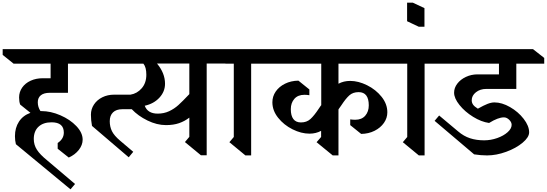

<svg xmlns="http://www.w3.org/2000/svg" viewBox="-32 -1154 4096 1438"><path d="M251 -388Q251 -352 271 -322H277Q348 -322 420.5 -290.5Q493 -259 540 -209.5Q587 -160 587 -108Q587 -68 558.5 -31.5Q530 5 483 26L400 -40V-83Q446 -114 446 -161Q446 -238 354 -238Q292 -238 256.5 -205Q221 -172 221 -113Q221 -69 244.5 -32.5Q268 4 320 46L530 224L496 264L87 -74Q80 -102 80 -134Q80 -197 110 -243Q140 -289 196 -309L119 -371Q111 -393 111 -424Q111 -465 134 -498Q157 -531 197.5 -549.5Q238 -568 288 -568H347V-677H70L-12 -743V-786H603L685 -720V-677H477V-459H341Q297 -459 274 -440.5Q251 -422 251 -388Z M1679 -678H1516V9H1473L1353 -90L1386 -129V-273Q1351 -246 1309 -231.5Q1267 -217 1211 -217Q1143 -217 1072.5 -251.5Q1002 -286 955 -336H884Q839 -336 814.5 -312.5Q790 -289 790 -246Q790 -205 806.5 -171.5Q823 -138 868 -100L966 -17L932 24L657 -211Q649 -254 649 -295Q649 -337 672 -371.5Q695 -406 734.5 -425.5Q774 -445 823 -445H945Q995 -453 1029.5 -493Q1064 -533 1064 -594Q1064 -651 1042 -677H587L508 -743V-786H1597L1679 -721ZM1144 -678Q1204 -606 1204 -527Q1204 -468 1162 -422.5Q1120 -377 1052 -362Q1074 -303 1149 -303Q1196 -303 1234.5 -321Q1273 -339 1304 -367Q1335 -395 1386 -449V-678Z M1849 -677V10H1806L1686 -89L1719 -128V-677H1657L1574 -743V-786H1929L2012 -720V-677Z M2503 -527Q2542 -548 2591 -548Q2652 -548 2717.5 -515.5Q2783 -483 2826 -429Q2869 -375 2869 -313Q2869 -270 2843.5 -233.5Q2818 -197 2773.5 -174.5Q2729 -152 2673 -151L2591 -217V-260Q2611 -257 2628 -257Q2677 -257 2703.5 -287.5Q2730 -318 2730 -365Q2730 -464 2654 -464Q2611 -464 2584 -439.5Q2557 -415 2525 -366Q2518 -357 2506 -339L2503 -334V10H2460L2339 -89L2373 -128V-174Q2334 -153 2286 -153Q2224 -153 2159 -185.5Q2094 -218 2051 -272Q2008 -326 2008 -388Q2008 -432 2033 -468.5Q2058 -505 2102.5 -527Q2147 -549 2203 -550L2285 -484V-441Q2265 -444 2248 -444Q2199 -444 2172.5 -413.5Q2146 -383 2146 -336Q2146 -288 2165 -262.5Q2184 -237 2222 -237Q2265 -237 2293 -262.5Q2321 -288 2354 -338L2371 -363L2374 -366V-677H1928L1845 -743V-786H2950L3033 -720V-677H2503Z M3148 -677V10H3105L2985 -89L3018 -128V-677H2956L2873 -743V-786H3228L3311 -720V-677Z M3147 -954H3104L3017 -995V-1134H3060L3147 -1093Z M3501 -403Q3501 -385 3511 -370.5Q3521 -356 3547 -340Q3591 -365 3619.5 -376Q3648 -387 3671 -387Q3727 -387 3788 -352Q3849 -317 3890 -264Q3931 -211 3931 -163Q3931 -126 3882 -85Q3833 -44 3759 -17Q3685 10 3616 10Q3569 10 3519 2L3223 -249L3257 -289L3399 -170Q3441 -134 3488.5 -118.5Q3536 -103 3594 -103Q3644 -103 3692 -120Q3740 -137 3770 -164Q3800 -191 3800 -219Q3800 -239 3781.5 -257Q3763 -275 3742 -275Q3699 -275 3631 -233Q3573 -241 3511.5 -279Q3450 -317 3409.5 -367.5Q3369 -418 3369 -460Q3369 -496 3393 -527.5Q3417 -559 3457.5 -578Q3498 -597 3544 -597H3705V-677H3182L3099 -743V-786H3960L4044 -720V-677H3835V-488H3610Q3564 -488 3532.5 -463Q3501 -438 3501 -403Z"/></svg>

Font: Inknut Antiqua Medium
Style: Regular
Weight: 500
Designer: Claus Eggers Sørensen
Foundry: Claus Eggers Sørensen
Version: Version 1.003; ttfautohint (v1.8.2) -l 8 -r 50 -G 200 -x 14 